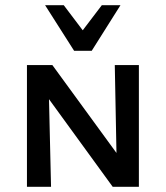

<svg xmlns="http://www.w3.org/2000/svg" viewBox="-20 -721 640 741"><path d="M84 0V-470H166L177 0ZM461 0H415L122 -403V-470H182L457 -93ZM516 -470V0H432L423 -470ZM266 -525 284 -584 373 -701H445L334 -525ZM266 -525 154 -701H226L316 -582L334 -525Z"/></svg>

Font: Ysabeau SC SemiBold
Style: Regular
Weight: 600
Designer: Christian Thalmann (Catharsis Fonts)
Version: Version 2.001;gftools[0.9.30]; featfreeze: smcp